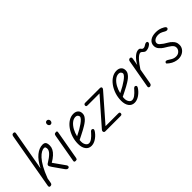

<svg xmlns="http://www.w3.org/2000/svg" viewBox="69 -1855 2792 2792"><g transform="rotate(-45 1465.0 -459.0)"><path d="M67.5 0Q60 0 54.5 -3.2Q49 -6.5 46.8 -13Q44.5 -19.5 46 -29.5L198.5 -894Q201.5 -911 209.5 -919.8Q217.5 -928.5 231.5 -928.5Q247.5 -928.5 254.8 -922Q262 -915.5 258.5 -896L150.5 -284Q207 -398 276.2 -453.8Q345.5 -509.5 414.5 -509.5Q432.5 -509.5 447.8 -503.8Q463 -498 472.2 -480Q481.5 -462 481.5 -424Q481.5 -389 464 -355.5Q446.5 -322 411.5 -290Q376.5 -258 323.5 -227L450 -48.5Q458.5 -36.5 458.5 -25Q458.5 -14 451.2 -7Q444 0 433.5 0Q421 0 411.8 -6.5Q402.5 -13 395.5 -23L282.5 -184Q270 -202.5 263.8 -214.5Q257.5 -226.5 257.5 -233.5Q257.5 -242 262.5 -250.2Q267.5 -258.5 280.5 -265.5Q351 -308.5 387.2 -345.2Q423.5 -382 423.5 -417Q423.5 -432.5 418 -446Q412.5 -459.5 394.5 -459.5Q371 -459.5 339.8 -442.8Q308.5 -426 272 -386.5Q235.5 -347 197 -279Q158.5 -211 120 -108.5L106.5 -32Q103 -13.5 93.2 -6.8Q83.5 0 67.5 0Z M588.5 0Q570 0 565.8 -8.5Q561.5 -17 563 -24L641 -467Q643 -479 647.8 -486.5Q652.5 -494 661 -497.2Q669.5 -500.5 683 -500.5Q697.5 -500.5 701 -493.8Q704.5 -487 701.5 -470L623.5 -27Q622.5 -21.5 617.5 -10.8Q612.5 0 588.5 0ZM670 -673.5Q670 -690.5 679.8 -702Q689.5 -713.5 706.5 -713.5Q721.5 -713.5 732.5 -702.8Q743.5 -692 743.5 -673.5Q743.5 -656.5 733 -644Q722.5 -631.5 706.5 -631.5Q691 -631.5 680.5 -644Q670 -656.5 670 -673.5Z M907 9Q851 9 819 -34.5Q787 -78 787 -151Q787 -221 808.2 -285.5Q829.5 -350 866 -400.5Q902.5 -451 949.2 -480.2Q996 -509.5 1047.5 -509.5Q1094.5 -509.5 1121.2 -485.5Q1148 -461.5 1148 -418.5Q1148 -387 1131 -360.8Q1114 -334.5 1088 -313.2Q1062 -292 1034.2 -275.5Q1006.5 -259 984.5 -246.5Q955 -230 913.8 -209.8Q872.5 -189.5 844.5 -175Q843.5 -166 843 -156.8Q842.5 -147.5 842.5 -138Q842.5 -100 861.5 -72Q880.5 -44 908.5 -44Q938 -44 970.8 -68.5Q1003.5 -93 1034 -128.5Q1053.5 -154 1066.8 -158Q1080 -162 1089.5 -154.5Q1096.5 -150 1099.2 -143.2Q1102 -136.5 1097.8 -124.8Q1093.5 -113 1078.5 -93.5Q1045 -49 998.8 -20Q952.5 9 907 9ZM856 -239Q877.5 -250.5 903 -263.5Q928.5 -276.5 951 -289Q986.5 -310 1018 -332.2Q1049.5 -354.5 1069 -375.5Q1088.5 -396.5 1088.5 -414Q1088.5 -428 1075.5 -442.2Q1062.5 -456.5 1039 -456.5Q998.5 -456.5 961.8 -426.5Q925 -396.5 897.2 -347Q869.5 -297.5 856 -239Z M1195 0Q1182.5 0 1175.5 -8.5Q1168.5 -17 1169.2 -29.2Q1170 -41.5 1179 -52L1527.5 -449.5H1286Q1267.5 -449.5 1260.8 -454.8Q1254 -460 1254 -471Q1254 -482.5 1260.2 -491.5Q1266.5 -500.5 1284.5 -500.5H1585.5Q1601.5 -500.5 1608.8 -493Q1616 -485.5 1614.2 -474.2Q1612.5 -463 1602 -451L1253 -51H1511Q1530 -51 1536.5 -46Q1543 -41 1543 -29.5Q1543 -17 1537 -8.5Q1531 0 1512 0Z M1794 9Q1738 9 1706 -34.5Q1674 -78 1674 -151Q1674 -221 1695.2 -285.5Q1716.5 -350 1753 -400.5Q1789.5 -451 1836.2 -480.2Q1883 -509.5 1934.5 -509.5Q1981.5 -509.5 2008.2 -485.5Q2035 -461.5 2035 -418.5Q2035 -387 2018 -360.8Q2001 -334.5 1975 -313.2Q1949 -292 1921.2 -275.5Q1893.5 -259 1871.5 -246.5Q1842 -230 1800.8 -209.8Q1759.5 -189.5 1731.5 -175Q1730.5 -166 1730 -156.8Q1729.5 -147.5 1729.5 -138Q1729.5 -100 1748.5 -72Q1767.5 -44 1795.5 -44Q1825 -44 1857.8 -68.5Q1890.5 -93 1921 -128.5Q1940.5 -154 1953.8 -158Q1967 -162 1976.5 -154.5Q1983.5 -150 1986.2 -143.2Q1989 -136.5 1984.8 -124.8Q1980.5 -113 1965.5 -93.5Q1932 -49 1885.8 -20Q1839.5 9 1794 9ZM1743 -239Q1764.5 -250.5 1790 -263.5Q1815.5 -276.5 1838 -289Q1873.5 -310 1905 -332.2Q1936.5 -354.5 1956 -375.5Q1975.5 -396.5 1975.5 -414Q1975.5 -428 1962.5 -442.2Q1949.5 -456.5 1926 -456.5Q1885.5 -456.5 1848.8 -426.5Q1812 -396.5 1784.2 -347Q1756.5 -297.5 1743 -239Z M2114.5 0Q2102 0 2095 -7.5Q2088 -15 2090.5 -30.5L2168 -467Q2171 -484.5 2181 -492.5Q2191 -500.5 2202 -500.5Q2214 -500.5 2222.5 -492.2Q2231 -484 2227.5 -464.5L2208 -354Q2245 -422 2290.2 -461.2Q2335.5 -500.5 2378 -500.5Q2398 -500.5 2406.2 -491Q2414.5 -481.5 2422.2 -471.8Q2430 -462 2448.5 -462Q2461.5 -462 2475.8 -469.5Q2490 -477 2497.5 -482.5Q2511 -491.5 2524.2 -493.5Q2537.5 -495.5 2546 -490.5Q2554.5 -485.5 2554.5 -473.5Q2554.5 -463.5 2549.8 -455.5Q2545 -447.5 2536.5 -440.8Q2528 -434 2516.5 -427Q2498 -415.5 2478.5 -410.8Q2459 -406 2447.5 -406Q2428 -406 2414.2 -417Q2400.5 -428 2389.5 -438.8Q2378.5 -449.5 2365.5 -449.5Q2352 -449.5 2329.8 -435.8Q2307.5 -422 2274.2 -384.2Q2241 -346.5 2194 -274.5L2151.5 -33Q2148.5 -16 2137.5 -8Q2126.5 0 2114.5 0Z M2695.5 9Q2666.5 9 2628.2 -3Q2590 -15 2554.5 -42Q2536 -55.5 2526.5 -65.5Q2517 -75.5 2526 -89.5Q2531.5 -100 2546.5 -100Q2561.5 -100 2576.5 -89Q2593.5 -76.5 2626.2 -58.8Q2659 -41 2695.5 -41Q2737.5 -41 2764.5 -67.8Q2791.5 -94.5 2791.5 -128Q2791.5 -151.5 2780.2 -167.2Q2769 -183 2754.5 -194.5Q2739 -207.5 2713.5 -223.2Q2688 -239 2657.5 -257.5Q2627 -276.5 2600 -308.2Q2573 -340 2573 -380.5Q2573 -435.5 2615.8 -468Q2658.5 -500.5 2736 -500.5Q2764.5 -500.5 2797.2 -493.8Q2830 -487 2869 -465Q2889 -454 2895.5 -441.8Q2902 -429.5 2894.5 -417Q2888 -406.5 2873.5 -404.5Q2859 -402.5 2841 -412Q2828.5 -419 2800.2 -434.2Q2772 -449.5 2736 -449.5Q2689 -449.5 2660.2 -429.8Q2631.5 -410 2631.5 -380.5Q2631.5 -356.5 2654 -336.8Q2676.5 -317 2699.5 -300.5Q2730 -280.5 2757.2 -265.2Q2784.5 -250 2807.5 -225.5Q2826.5 -207.5 2838.5 -185.2Q2850.5 -163 2850.5 -124.5Q2850.5 -88 2830.5 -57.5Q2810.5 -27 2775.5 -9Q2740.5 9 2695.5 9Z"/></g></svg>

Font: Edu VIC WA NT Hand
Style: Regular
Weight: 400
Designer: Tina and Corey Anderson, Eben Sorkin, Mirko Velimirovic
Foundry: Google for Education
Version: Version 1.000